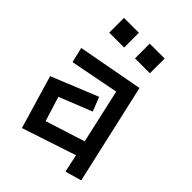

<svg xmlns="http://www.w3.org/2000/svg" viewBox="-213 -813 939 939"><g transform="rotate(45 257.0 -343.0)"><path d="M261 -710H364V-608H261ZM83 -710H186V-608H83ZM392 -69 111 24 29 -253 270 -351 299 -278 129 -210 169 -82 374 -147 311 -428 58 -379 39 -458 379 -521 497 0 412 24Z"/></g></svg>

Font: Stick
Style: Regular
Weight: 400
Designer: Fontworks Inc.
Foundry: Fontworks Inc.
Version: Version 1.100